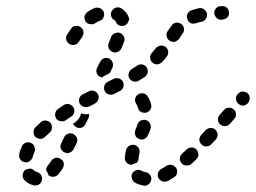

<svg xmlns="http://www.w3.org/2000/svg" viewBox="-20 -587 838 629"><path d="M466 17Q463 20 458 21Q454 22 450 21Q434 18 422 11Q414 6 412 -3Q409 -12 414 -20Q417 -24 420 -26Q424 -29 428 -30Q433 -31 437 -30Q441 -30 445 -27Q450 -24 457 -23Q463 -22 468 -18Q473 -13 475 -7Q475 -5 476 -4Q476 -2 476 -1Q476 1 475 3Q475 7 472 11Q470 15 466 17ZM78 -35Q75 -34 71 -33Q69 -33 67 -33Q65 -32 64 -31Q62 -29 60 -28Q57 -25 56 -21Q54 -16 54 -12Q54 -7 56 -3Q58 1 61 4Q73 16 90 20Q99 22 107 18Q115 13 117 4Q118 0 118 -5Q117 -9 115 -13Q113 -17 109 -20Q106 -22 101 -24Q96 -25 92 -28Q89 -31 86 -33Q82 -34 78 -35ZM557 -37Q554 -41 550 -43Q547 -46 542 -47Q538 -48 534 -47Q529 -46 525 -44Q517 -38 509 -34Q501 -30 498 -21Q495 -12 499 -4Q501 0 505 3Q508 6 513 7Q517 9 521 8Q526 8 530 6Q539 1 550 -6Q558 -11 560 -20Q562 -29 557 -37ZM139 -13Q139 -13 140 -12Q147 -7 156 -8Q165 -9 171 -16Q178 -24 185 -35Q190 -43 189 -52Q187 -61 179 -66Q175 -69 171 -70Q167 -71 162 -70Q158 -69 154 -66Q150 -64 148 -60Q142 -51 136 -44Q134 -41 132 -37Q131 -33 131 -29Q133 -27 134 -24Q138 -19 139 -13Q139 -13 139 -13ZM630 -81Q630 -85 628 -89Q627 -94 624 -97Q617 -104 608 -104Q599 -104 592 -98Q584 -90 577 -84Q570 -78 569 -68Q569 -59 575 -52Q581 -45 590 -45Q600 -44 607 -50Q614 -57 623 -65Q626 -68 628 -72Q630 -76 630 -81ZM389 -71Q390 -84 393 -96Q396 -105 404 -110Q412 -114 421 -112Q426 -111 429 -108Q433 -105 435 -101Q437 -97 437 -93Q438 -88 437 -84Q434 -76 434 -68Q434 -63 432 -59Q430 -55 426 -53Q425 -52 423 -52Q417 -50 411 -47Q411 -47 410 -47Q410 -47 410 -47Q400 -48 394 -55Q388 -62 389 -71ZM81 -119Q73 -123 64 -119Q55 -116 52 -108Q46 -95 43 -83Q42 -79 43 -74Q43 -70 46 -66Q48 -62 52 -59Q55 -57 60 -56Q64 -55 68 -55Q73 -56 77 -59Q81 -61 83 -65Q86 -68 87 -72Q89 -81 93 -89Q96 -98 93 -106Q90 -115 81 -119ZM191 -88Q195 -86 199 -85Q204 -85 208 -87Q212 -88 215 -91Q219 -94 221 -98Q226 -107 231 -118Q235 -126 232 -135Q228 -144 220 -148Q212 -152 203 -149Q194 -146 190 -137Q185 -127 181 -118Q176 -110 179 -101Q182 -92 191 -88ZM693 -146Q693 -150 691 -154Q689 -159 686 -162Q679 -168 670 -168Q660 -167 654 -161L639 -145Q636 -142 635 -138Q633 -134 633 -129Q633 -125 635 -121Q637 -117 640 -114Q647 -107 656 -107Q666 -108 672 -114L687 -130Q690 -133 691 -137Q693 -141 693 -146ZM423 -145Q424 -140 427 -137Q431 -134 435 -132Q439 -130 443 -130Q448 -130 452 -131Q456 -133 459 -136Q463 -139 464 -143Q470 -155 473 -165Q476 -174 471 -183Q467 -191 458 -194Q454 -195 449 -194Q445 -194 441 -192Q437 -190 434 -186Q431 -183 430 -179Q428 -171 424 -162Q422 -158 422 -153Q421 -149 423 -145ZM145 -185Q138 -192 129 -192Q120 -193 113 -186Q104 -178 96 -170Q90 -163 90 -154Q90 -145 96 -138Q100 -135 104 -134Q108 -132 112 -132Q117 -132 121 -134Q125 -136 128 -139Q135 -146 143 -153Q150 -159 150 -168Q151 -178 145 -185ZM246 -216Q245 -215 245 -214Q243 -204 237 -197Q232 -190 225 -185Q222 -184 219 -182Q221 -178 224 -175Q227 -172 230 -170Q239 -166 248 -169Q256 -172 260 -181L270 -200Q271 -204 272 -207Q272 -211 272 -214Q269 -213 266 -213Q257 -212 248 -215Q247 -215 246 -216ZM753 -213Q753 -218 751 -222Q749 -226 745 -229Q738 -235 729 -234Q720 -234 714 -227L700 -211Q697 -208 695 -203Q694 -199 694 -195Q694 -190 696 -186Q698 -182 702 -179Q709 -173 718 -174Q727 -174 733 -181L747 -197Q750 -200 752 -205Q753 -209 753 -213ZM220 -236Q215 -243 206 -246Q197 -248 189 -243Q180 -237 170 -230Q163 -225 161 -216Q159 -207 164 -199Q169 -191 179 -190Q188 -188 195 -193Q204 -199 213 -205Q221 -209 223 -219Q225 -228 220 -236ZM442 -220Q446 -218 450 -218Q455 -217 459 -218Q463 -219 467 -222Q471 -225 473 -229Q475 -233 476 -237Q476 -241 475 -246Q471 -260 464 -271Q459 -279 450 -281Q441 -283 433 -278Q425 -273 423 -264Q421 -255 426 -247Q430 -242 432 -234Q433 -230 435 -226Q438 -223 442 -220ZM288 -246 291 -248Q299 -252 302 -261Q305 -270 301 -278Q297 -286 288 -289Q279 -292 271 -288L268 -286L251 -278Q243 -274 240 -265Q237 -256 241 -248Q246 -239 255 -237Q263 -234 272 -238ZM798 -266Q798 -271 796 -275Q794 -279 791 -282Q787 -284 783 -286Q779 -287 774 -287Q770 -287 766 -285Q762 -282 759 -279L758 -278Q752 -271 753 -262Q754 -253 761 -247Q768 -241 777 -241Q786 -242 792 -249L793 -250Q796 -253 797 -258Q799 -262 798 -266ZM383 -319Q381 -323 377 -326Q374 -329 370 -330Q365 -331 361 -331Q357 -331 353 -329L333 -319Q329 -317 326 -314Q323 -310 322 -306Q320 -302 321 -297Q321 -293 323 -289Q327 -280 336 -278Q345 -275 353 -279L373 -289Q381 -293 384 -302Q387 -310 383 -319ZM460 -367Q455 -374 446 -376Q436 -377 429 -372Q421 -366 412 -361Q404 -356 402 -347Q399 -338 404 -330Q409 -322 418 -320Q428 -318 435 -323Q445 -329 455 -335Q462 -341 464 -350Q465 -359 460 -367ZM298 -365 308 -384Q312 -393 321 -396Q330 -399 338 -395Q346 -391 349 -382Q352 -373 348 -365L340 -348L323 -339Q318 -337 314 -333Q312 -333 311 -334Q310 -334 309 -335Q300 -339 297 -347Q294 -356 298 -365ZM523 -433Q519 -436 515 -437Q511 -438 506 -438Q502 -437 498 -435Q494 -433 491 -430Q485 -422 478 -414Q471 -407 472 -398Q472 -389 479 -382Q486 -376 495 -376Q504 -377 511 -384Q519 -392 526 -401Q532 -409 531 -418Q530 -427 523 -433ZM348 -417Q357 -413 365 -417Q374 -420 378 -429Q382 -440 386 -449Q390 -458 386 -467Q382 -475 374 -479Q365 -482 356 -478Q348 -475 344 -466Q341 -457 336 -446Q333 -438 336 -429Q340 -421 348 -417ZM253 -484Q253 -488 250 -492Q248 -496 244 -498Q237 -504 227 -502Q218 -501 213 -493Q208 -486 200 -474Q195 -467 197 -457Q199 -448 207 -443Q210 -441 215 -440Q219 -439 224 -440Q228 -441 232 -443Q235 -446 238 -450Q245 -460 250 -467Q252 -471 253 -475Q254 -479 253 -484ZM574 -508Q571 -511 566 -512Q562 -513 557 -513Q553 -512 549 -510Q545 -508 543 -504Q537 -496 529 -485Q524 -477 526 -468Q528 -459 535 -454Q539 -451 544 -450Q548 -450 552 -450Q557 -451 560 -454Q564 -456 567 -460Q573 -470 578 -477Q584 -484 583 -493Q581 -503 574 -508ZM363 -509Q366 -506 370 -504Q375 -502 379 -502Q383 -502 388 -503Q392 -505 395 -508Q399 -511 400 -515Q402 -519 403 -523Q403 -528 401 -532Q398 -541 391 -548Q385 -555 377 -560Q373 -562 369 -563Q364 -563 360 -562Q356 -561 352 -558Q349 -555 346 -551Q342 -543 344 -534Q347 -525 355 -521Q357 -520 358 -518Q359 -518 359 -517Q360 -513 363 -509ZM320 -548Q318 -552 315 -555Q312 -559 308 -560Q303 -562 299 -562Q294 -562 290 -561Q278 -556 267 -548Q263 -546 261 -542Q258 -539 257 -534Q256 -530 257 -525Q258 -521 260 -517Q265 -509 275 -508Q284 -506 292 -511Q299 -516 307 -519Q313 -521 317 -526Q320 -531 321 -538Q321 -540 321 -542Q321 -544 320 -545Q320 -547 320 -548ZM658 -543Q655 -552 648 -557Q640 -562 631 -560Q618 -557 607 -553Q598 -550 594 -541Q590 -533 594 -524Q597 -515 605 -511Q614 -508 623 -511Q631 -514 641 -516Q650 -518 655 -526Q660 -534 658 -543ZM730 -545Q730 -554 724 -561Q717 -568 708 -567H704Q695 -567 689 -561Q682 -554 682 -545Q682 -536 689 -529Q695 -522 705 -522L708 -523Q717 -523 724 -529Q731 -536 730 -545Z"/></svg>

Font: FRB American Cursive Guidelines Arrows Dashed Extrabold
Style: Bold Italic
Weight: 800
Italic angle: -25°
Version: Version 2.0;Modular Font Editor K font №1